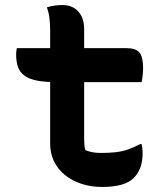

<svg xmlns="http://www.w3.org/2000/svg" viewBox="-20 -729 640 762"><path d="M47 -538H481Q519 -538 533.5 -520.5Q548 -503 548 -458Q548 -448 547 -438Q546 -428 545 -419.5Q544 -411 542 -403H206Q159 -403 127.5 -409Q96 -415 77.5 -428.5Q59 -442 51.5 -463Q44 -484 44 -513Q44 -518 44.5 -522.5Q45 -527 45.5 -531Q46 -535 47 -538ZM542 -157Q544 -149 545 -139.5Q546 -130 546 -122Q546 -88 537 -64Q528 -40 510 -22Q502 -14 490.5 -7.5Q479 -1 463.5 3.5Q448 8 429 10.5Q410 13 386 13Q341 13 303 0.5Q265 -12 237 -35Q209 -58 194 -89.5Q179 -121 179 -160Q179 -216 179 -272.5Q179 -329 179 -384.5Q179 -440 179 -496.5Q179 -553 179 -608Q179 -632 176.5 -655Q174 -678 166 -700Q182 -705 198 -707Q214 -709 229 -709Q253 -709 272 -698.5Q291 -688 302.5 -666.5Q314 -645 314 -612Q314 -556 314 -502Q314 -448 314 -393Q314 -338 314 -283.5Q314 -229 314 -174Q314 -162 315 -152Q316 -142 319 -133Q334 -127 348.5 -124.5Q363 -122 381 -122Q414 -122 440 -125Q466 -128 488.5 -136Q511 -144 536 -157Z"/></svg>

Font: Recursive Monospace Casual
Style: Bold
Weight: 700
Version: Version 1.047